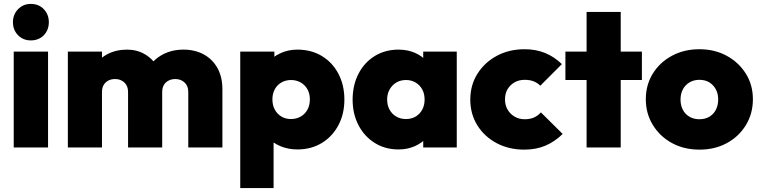

<svg xmlns="http://www.w3.org/2000/svg" viewBox="-20 -752 3877 979"><path d="M50 0V-489H225V0ZM137 -546Q98 -546 72 -572.5Q46 -599 46 -639Q46 -678 72 -705Q98 -732 137 -732Q178 -732 203.5 -705Q229 -678 229 -639Q229 -599 203.5 -572.5Q178 -546 137 -546Z M326 0V-489H500V0ZM633 0V-283Q633 -314 614 -331.5Q595 -349 567 -349Q547 -349 532 -341Q517 -333 508.5 -318.5Q500 -304 500 -283L432 -310Q432 -369 458 -411Q484 -453 528 -476Q572 -499 628 -499Q678 -499 718.5 -475.5Q759 -452 783 -410Q807 -368 807 -311V0ZM940 0V-283Q940 -314 921 -331.5Q902 -349 874 -349Q855 -349 839.5 -341Q824 -333 815.5 -318.5Q807 -304 807 -283L705 -288Q707 -354 734 -401Q761 -448 808.5 -473.5Q856 -499 916 -499Q973 -499 1018 -475Q1063 -451 1088.5 -405.5Q1114 -360 1114 -297V0Z M1496 10Q1449 10 1409 -7Q1369 -24 1343 -53.5Q1317 -83 1311 -122V-360Q1317 -399 1343.5 -430.5Q1370 -462 1409.5 -480.5Q1449 -499 1496 -499Q1567 -499 1621 -466.5Q1675 -434 1705.5 -376Q1736 -318 1736 -244Q1736 -171 1705.5 -113.5Q1675 -56 1621 -23Q1567 10 1496 10ZM1205 207V-489H1379V-366L1350 -248L1375 -129V207ZM1463 -145Q1492 -145 1514 -158Q1536 -171 1548 -193.5Q1560 -216 1560 -245Q1560 -274 1548 -296Q1536 -318 1514 -331Q1492 -344 1464 -344Q1437 -344 1415 -331.5Q1393 -319 1381 -296.5Q1369 -274 1369 -245Q1369 -216 1381 -193.5Q1393 -171 1414.5 -158Q1436 -145 1463 -145Z M2012 10Q1944 10 1891 -23Q1838 -56 1808 -113.5Q1778 -171 1778 -244Q1778 -318 1808 -376Q1838 -434 1891 -466.5Q1944 -499 2012 -499Q2058 -499 2096 -482.5Q2134 -466 2158.5 -436Q2183 -406 2188 -368V-122Q2183 -83 2158.5 -53.5Q2134 -24 2096 -7Q2058 10 2012 10ZM2049 -145Q2092 -145 2118.5 -173Q2145 -201 2145 -245Q2145 -274 2133 -296Q2121 -318 2099.5 -331Q2078 -344 2050 -344Q2022 -344 2000.5 -331Q1979 -318 1966.5 -295.5Q1954 -273 1954 -245Q1954 -216 1966 -193.5Q1978 -171 2000 -158Q2022 -145 2049 -145ZM2138 0V-131L2163 -251L2138 -369V-489H2309V0Z M2653 11Q2575 11 2512.5 -22Q2450 -55 2414 -113Q2378 -171 2378 -244Q2378 -318 2414.5 -376Q2451 -434 2513.5 -467.5Q2576 -501 2655 -501Q2712 -501 2759 -482Q2806 -463 2845 -425L2735 -315Q2720 -330 2700.5 -337.5Q2681 -345 2655 -345Q2627 -345 2604.5 -332.5Q2582 -320 2568.5 -298Q2555 -276 2555 -245Q2555 -215 2568.5 -192.5Q2582 -170 2604.5 -157Q2627 -144 2655 -144Q2683 -144 2703 -153Q2723 -162 2738 -179L2849 -69Q2808 -29 2760.5 -9Q2713 11 2653 11Z M2971 0V-691H3145V0ZM2863 -344V-489H3253V-344Z M3547 11Q3468 11 3406.5 -22.5Q3345 -56 3309 -114.5Q3273 -173 3273 -246Q3273 -319 3308.5 -376.5Q3344 -434 3406 -467.5Q3468 -501 3546 -501Q3624 -501 3685.5 -467.5Q3747 -434 3783 -376.5Q3819 -319 3819 -246Q3819 -173 3783.5 -114.5Q3748 -56 3686.5 -22.5Q3625 11 3547 11ZM3546 -144Q3575 -144 3596.5 -156.5Q3618 -169 3630 -192Q3642 -215 3642 -245Q3642 -275 3629.5 -297.5Q3617 -320 3596 -332.5Q3575 -345 3546 -345Q3518 -345 3496 -332Q3474 -319 3462 -296.5Q3450 -274 3450 -244Q3450 -215 3462 -192Q3474 -169 3496 -156.5Q3518 -144 3546 -144Z"/></svg>

Font: Outfit ExtraBold
Style: Regular
Weight: 800
Designer: Rodrigo Fuenzalida
Foundry: fragTYPE
Version: Version 1.100;gftools[0.9.27]